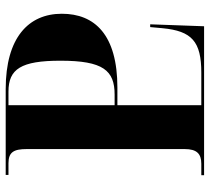

<svg xmlns="http://www.w3.org/2000/svg" viewBox="-52 -702 754 691"><g transform="rotate(90 325.5 -357.0)"><path d="M301 0H610V-10H568C528 -10 517 -29 517 -76V-644C517 -688 534 -704 570 -704H611V-714H75L68 -520H78L82 -564C92 -670 130 -704 242 -704H359V-402H296C105 -402 30 -320 30 -202C30 -82 116 0 301 0ZM310 -10C229 -10 199 -55 199 -197C199 -351 234 -392 321 -392H359V-10Z"/></g></svg>

Font: Noto Serif Display
Style: Bold
Weight: 700
Designer: Monotype Design Team
Foundry: Monotype Imaging Inc.
Version: Version 2.009